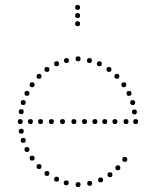

<svg xmlns="http://www.w3.org/2000/svg" viewBox="-20 -752 621 777"><path d="M296 -504Q286 -504 286 -514Q286 -524 296 -524Q306 -524 306 -514Q306 -504 296 -504ZM342 -497Q332 -497 332 -507Q332 -517 342 -517Q352 -517 352 -507Q352 -497 342 -497ZM382 -484Q372 -484 372 -494Q372 -504 382 -504Q392 -504 392 -494Q392 -484 382 -484ZM421 -461Q411 -461 411 -471Q411 -481 421 -481Q431 -481 431 -471Q431 -461 421 -461ZM453 -433Q443 -433 443 -443Q443 -453 453 -453Q463 -453 463 -443Q463 -433 453 -433ZM502 -364Q492 -364 492 -374Q492 -384 502 -384Q512 -384 512 -374Q512 -364 502 -364ZM517 -327Q507 -327 507 -337Q507 -347 517 -347Q527 -347 527 -337Q527 -327 517 -327ZM529 -250Q519 -250 519 -260Q519 -270 529 -270Q539 -270 539 -260Q539 -250 529 -250ZM481 -399Q471 -399 471 -409Q471 -419 481 -419Q491 -419 491 -409Q491 -399 481 -399ZM524 -289Q514 -289 514 -299Q514 -309 524 -309Q534 -309 534 -299Q534 -289 524 -289ZM249 -497Q239 -497 239 -507Q239 -517 249 -517Q259 -517 259 -507Q259 -497 249 -497ZM209 -484Q199 -484 199 -494Q199 -504 209 -504Q219 -504 219 -494Q219 -484 209 -484ZM170 -461Q160 -461 160 -471Q160 -481 170 -481Q180 -481 180 -471Q180 -461 170 -461ZM138 -433Q128 -433 128 -443Q128 -453 138 -453Q148 -453 148 -443Q148 -433 138 -433ZM89 -364Q79 -364 79 -374Q79 -384 89 -384Q99 -384 99 -374Q99 -364 89 -364ZM74 -327Q64 -327 64 -337Q64 -347 74 -347Q84 -347 84 -337Q84 -327 74 -327ZM62 -250Q52 -250 52 -260Q52 -270 62 -270Q72 -270 72 -260Q72 -250 62 -250ZM110 -399Q100 -399 100 -409Q100 -419 110 -419Q120 -419 120 -409Q120 -399 110 -399ZM66 -290Q56 -290 56 -300Q56 -310 66 -310Q76 -310 76 -300Q76 -290 66 -290ZM296 -15Q306 -15 306 -5Q306 5 296 5Q286 5 286 -5Q286 -15 296 -15ZM343 -20Q353 -20 353 -10Q353 0 343 0Q333 0 333 -10Q333 -20 343 -20ZM387 -34Q397 -34 397 -24Q397 -14 387 -14Q377 -14 377 -24Q377 -34 387 -34ZM425 -55Q435 -55 435 -45Q435 -35 425 -35Q415 -35 415 -45Q415 -55 425 -55ZM457 -83Q467 -83 467 -73Q467 -63 457 -63Q447 -63 447 -73Q447 -83 457 -83ZM485 -117Q495 -117 495 -107Q495 -97 485 -97Q475 -97 475 -107Q475 -117 485 -117ZM248 -22Q258 -22 258 -12Q258 -2 248 -2Q238 -2 238 -12Q238 -22 248 -22ZM209 -37Q219 -37 219 -27Q219 -17 209 -17Q199 -17 199 -27Q199 -37 209 -37ZM170 -60Q180 -60 180 -50Q180 -40 170 -40Q160 -40 160 -50Q160 -60 170 -60ZM138 -88Q148 -88 148 -78Q148 -68 138 -68Q128 -68 128 -78Q128 -88 138 -88ZM89 -157Q99 -157 99 -147Q99 -137 89 -137Q79 -137 79 -147Q79 -157 89 -157ZM74 -194Q84 -194 84 -184Q84 -174 74 -174Q64 -174 64 -184Q64 -194 74 -194ZM110 -122Q120 -122 120 -112Q120 -102 110 -102Q100 -102 100 -112Q100 -122 110 -122ZM66 -231Q76 -231 76 -221Q76 -211 66 -211Q56 -211 56 -221Q56 -231 66 -231ZM490 -250Q480 -250 480 -260Q480 -270 490 -270Q500 -270 500 -260Q500 -250 490 -250ZM445 -250Q435 -250 435 -260Q435 -270 445 -270Q455 -270 455 -260Q455 -250 445 -250ZM404 -250Q394 -250 394 -260Q394 -270 404 -270Q414 -270 414 -260Q414 -250 404 -250ZM364 -250Q354 -250 354 -260Q354 -270 364 -270Q374 -270 374 -260Q374 -250 364 -250ZM322 -250Q312 -250 312 -260Q312 -270 322 -270Q332 -270 332 -260Q332 -250 322 -250ZM279 -250Q269 -250 269 -260Q269 -270 279 -270Q289 -270 289 -260Q289 -250 279 -250ZM233 -250Q223 -250 223 -260Q223 -270 233 -270Q243 -270 243 -260Q243 -250 233 -250ZM188 -250Q178 -250 178 -260Q178 -270 188 -270Q198 -270 198 -260Q198 -250 188 -250ZM144 -250Q134 -250 134 -260Q134 -270 144 -270Q154 -270 154 -260Q154 -250 144 -250ZM103 -250Q93 -250 93 -260Q93 -270 103 -270Q113 -270 113 -260Q113 -250 103 -250ZM294 -646Q284 -646 284 -656Q284 -666 294 -666Q304 -666 304 -656Q304 -646 294 -646ZM294 -679Q284 -679 284 -689Q284 -699 294 -699Q304 -699 304 -689Q304 -679 294 -679ZM294 -712Q284 -712 284 -722Q284 -732 294 -732Q304 -732 304 -722Q304 -712 294 -712Z"/></svg>

Font: Raleway Dots 
Style: Regular
Weight: 400
Version: Version 1.000